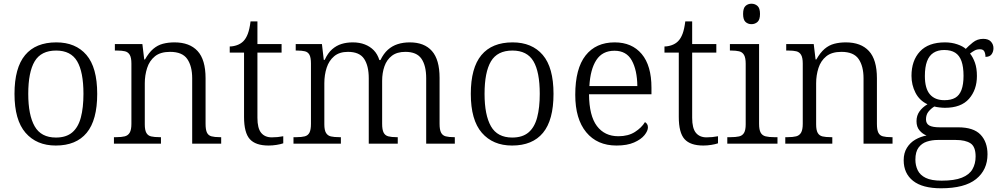

<svg xmlns="http://www.w3.org/2000/svg" viewBox="-20 -773 5379 1033"><path d="M280 10Q177 10 117.5 -58.5Q58 -127 58 -268Q58 -408 115 -476.5Q172 -545 283 -545Q387 -545 445 -477.5Q503 -410 503 -268Q503 -127 446.5 -58.5Q390 10 280 10ZM281 -33Q336 -33 368.5 -60.5Q401 -88 415 -141Q429 -194 429 -268Q429 -386 395 -443.5Q361 -501 282 -501Q201 -501 166.5 -443Q132 -385 132 -268Q132 -154 166.5 -93.5Q201 -33 281 -33Z M593 0V-35H606Q634 -35 651.5 -39.5Q669 -44 678 -59.5Q687 -75 687 -107V-431Q687 -463 678 -478Q669 -493 652.5 -497Q636 -501 611 -501H598V-536H746L756 -453H760Q781 -490 804.5 -510Q828 -530 856.5 -537.5Q885 -545 919 -545Q1000 -545 1043 -498.5Q1086 -452 1086 -352V-107Q1086 -75 1093.5 -59.5Q1101 -44 1118 -39.5Q1135 -35 1162 -35H1170V0H1014V-352Q1014 -417 987.5 -455.5Q961 -494 895 -494Q843 -494 813.5 -470Q784 -446 771.5 -407Q759 -368 759 -325V-104Q759 -73 767.5 -58Q776 -43 793.5 -39Q811 -35 838 -35H846V0Z M1425 10Q1355 10 1324 -24.5Q1293 -59 1293 -144V-490H1216V-523Q1235 -523 1255 -530Q1275 -537 1289 -551Q1304 -566 1313.5 -591.5Q1323 -617 1328 -658H1365V-536H1495V-490H1365V-139Q1365 -83 1385 -58.5Q1405 -34 1442 -34Q1459 -34 1473.5 -35.5Q1488 -37 1504 -40V-2Q1490 3 1468 6.5Q1446 10 1425 10Z M1559 0V-35H1576Q1603 -35 1620 -39.5Q1637 -44 1645 -59.5Q1653 -75 1653 -107V-431Q1653 -463 1645 -478Q1637 -493 1620.5 -497Q1604 -501 1579 -501H1571V-536H1712L1722 -451H1727Q1744 -488 1767 -508Q1790 -528 1817.5 -536.5Q1845 -545 1878 -545Q1914 -545 1942.5 -534Q1971 -523 1991 -502.5Q2011 -482 2021 -450H2027Q2044 -485 2067 -505.5Q2090 -526 2119.5 -535.5Q2149 -545 2185 -545Q2263 -545 2304 -498.5Q2345 -452 2345 -354V-107Q2345 -75 2353 -59.5Q2361 -44 2378 -39.5Q2395 -35 2422 -35H2427V0H2273V-352Q2273 -420 2247.5 -457Q2222 -494 2161 -494Q2116 -494 2088.5 -473Q2061 -452 2048.5 -416.5Q2036 -381 2036 -338V-107Q2036 -75 2044 -59.5Q2052 -44 2069 -39.5Q2086 -35 2113 -35H2120V0H1964V-352Q1964 -419 1939 -456.5Q1914 -494 1852 -494Q1806 -494 1778 -470.5Q1750 -447 1737.5 -408.5Q1725 -370 1725 -325V-104Q1725 -73 1734 -58Q1743 -43 1760.5 -39Q1778 -35 1805 -35H1814V0Z M2735 10Q2632 10 2572.5 -58.5Q2513 -127 2513 -268Q2513 -408 2570 -476.5Q2627 -545 2738 -545Q2842 -545 2900 -477.5Q2958 -410 2958 -268Q2958 -127 2901.5 -58.5Q2845 10 2735 10ZM2736 -33Q2791 -33 2823.5 -60.5Q2856 -88 2870 -141Q2884 -194 2884 -268Q2884 -386 2850 -443.5Q2816 -501 2737 -501Q2656 -501 2621.5 -443Q2587 -385 2587 -268Q2587 -154 2621.5 -93.5Q2656 -33 2736 -33Z M3297 10Q3193 10 3134 -61.5Q3075 -133 3075 -263Q3075 -404 3130.5 -474.5Q3186 -545 3287 -545Q3380 -545 3432.5 -482.5Q3485 -420 3485 -301V-266H3149Q3150 -150 3191.5 -95Q3233 -40 3307 -40Q3360 -40 3396 -63Q3432 -86 3450 -116Q3456 -113 3461 -106Q3466 -99 3466 -88Q3466 -69 3447.5 -46Q3429 -23 3391.5 -6.5Q3354 10 3297 10ZM3409 -310Q3408 -396 3379 -448Q3350 -500 3286 -500Q3221 -500 3188.5 -450Q3156 -400 3151 -310Z M3764 10Q3694 10 3663 -24.5Q3632 -59 3632 -144V-490H3555V-523Q3574 -523 3594 -530Q3614 -537 3628 -551Q3643 -566 3652.5 -591.5Q3662 -617 3667 -658H3704V-536H3834V-490H3704V-139Q3704 -83 3724 -58.5Q3744 -34 3781 -34Q3798 -34 3812.5 -35.5Q3827 -37 3843 -40V-2Q3829 3 3807 6.5Q3785 10 3764 10Z M3893 0V-35H3911Q3938 -35 3956 -39Q3974 -43 3983 -58Q3992 -73 3992 -104V-430Q3992 -462 3983 -477.5Q3974 -493 3956.5 -497Q3939 -501 3915 -501H3907V-536H4064V-107Q4064 -75 4072.5 -59.5Q4081 -44 4099 -39.5Q4117 -35 4144 -35H4163V0ZM4023 -643Q4004 -643 3991 -655Q3978 -667 3978 -698Q3978 -729 3991 -741Q4004 -753 4023 -753Q4042 -753 4055.5 -741Q4069 -729 4069 -698Q4069 -667 4055.5 -655Q4042 -643 4023 -643Z M4205 0V-35H4218Q4246 -35 4263.5 -39.5Q4281 -44 4290 -59.5Q4299 -75 4299 -107V-431Q4299 -463 4290 -478Q4281 -493 4264.5 -497Q4248 -501 4223 -501H4210V-536H4358L4368 -453H4372Q4393 -490 4416.5 -510Q4440 -530 4468.5 -537.5Q4497 -545 4531 -545Q4612 -545 4655 -498.5Q4698 -452 4698 -352V-107Q4698 -75 4705.5 -59.5Q4713 -44 4730 -39.5Q4747 -35 4774 -35H4782V0H4626V-352Q4626 -417 4599.5 -455.5Q4573 -494 4507 -494Q4455 -494 4425.5 -470Q4396 -446 4383.5 -407Q4371 -368 4371 -325V-104Q4371 -73 4379.5 -58Q4388 -43 4405.5 -39Q4423 -35 4450 -35H4458V0Z M5043 240Q4943 240 4892.5 200Q4842 160 4842 89Q4842 50 4859.5 22Q4877 -6 4905 -22Q4933 -38 4965 -44Q4944 -52 4927.5 -71Q4911 -90 4911 -121Q4911 -151 4927 -173.5Q4943 -196 4970 -212Q4927 -232 4905.5 -274Q4884 -316 4884 -365Q4884 -447 4929.5 -496Q4975 -545 5064 -545Q5100 -545 5130.5 -534.5Q5161 -524 5176 -510Q5190 -525 5214 -544.5Q5238 -564 5270 -564Q5298 -564 5311.5 -549Q5325 -534 5325 -514Q5325 -495 5315 -481Q5305 -467 5282 -467Q5282 -484 5276 -496Q5270 -508 5252 -508Q5236 -508 5224 -501.5Q5212 -495 5199 -485Q5215 -465 5225.5 -435.5Q5236 -406 5236 -364Q5236 -290 5193.5 -241.5Q5151 -193 5064 -193Q5052 -193 5034.5 -195Q5017 -197 5007 -200Q4989 -189 4975.5 -172.5Q4962 -156 4962 -131Q4962 -108 4979.5 -98Q4997 -88 5037 -88H5135Q5218 -88 5255.5 -48.5Q5293 -9 5293 57Q5293 141 5231.5 190.5Q5170 240 5043 240ZM5046 199Q5115 199 5155 183Q5195 167 5212 137.5Q5229 108 5229 69Q5229 16 5201.5 -2Q5174 -20 5122 -20H5026Q4994 -20 4966.5 -11Q4939 -2 4922 21Q4905 44 4905 86Q4905 117 4917.5 143Q4930 169 4960.5 184Q4991 199 5046 199ZM5061 -234Q5097 -234 5119.5 -247Q5142 -260 5153 -289.5Q5164 -319 5164 -365Q5164 -413 5153 -444Q5142 -475 5119 -489.5Q5096 -504 5060 -504Q5026 -504 5002.5 -489Q4979 -474 4967.5 -443Q4956 -412 4956 -364Q4956 -297 4983 -265.5Q5010 -234 5061 -234Z"/></svg>

Font: Noto Serif Tibetan Light
Style: Regular
Weight: 300
Version: Version 2.103